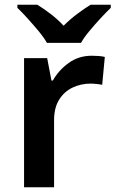

<svg xmlns="http://www.w3.org/2000/svg" viewBox="-20 -786 485 806"><path d="M365 -552Q377 -552 393 -551Q409 -550 420 -547L409 -430Q400 -432 385.5 -433.5Q371 -435 360 -435Q320 -435 285 -418.5Q250 -402 228.5 -368Q207 -334 207 -281V0H81V-542H178L196 -448H202Q226 -491 268 -521.5Q310 -552 365 -552ZM177 -606Q164 -629 141.5 -656Q119 -683 95.5 -709Q72 -735 53 -753V-766H137Q163 -750 192.5 -727.5Q222 -705 247 -678Q274 -705 304 -727.5Q334 -750 360 -766H445V-753Q426 -735 402 -709Q378 -683 355.5 -656Q333 -629 320 -606Z"/></svg>

Font: Noto Sans Tangsa SemiBold
Style: Regular
Weight: 600
Version: Version 1.504